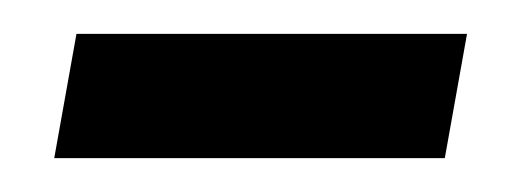

<svg xmlns="http://www.w3.org/2000/svg" viewBox="-20 -359 312 114"><path d="M244.1 -265.1H12.2L25.4 -338.9H257.3Z"/></svg>

Font: TypoPRO Roboto
Style: Italic
Weight: 400
Italic angle: -12°
Designer: Google
Version: Version 2.136; 2016